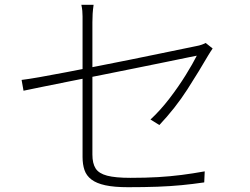

<svg xmlns="http://www.w3.org/2000/svg" viewBox="-20 -779 1040 800"><path d="M324 -125Q324 -149 324 -193.5Q324 -238 324 -293Q324 -348 324 -407Q324 -466 324 -520.5Q324 -575 324 -618.5Q324 -662 324 -686Q324 -699 324 -710.5Q324 -722 323 -733.5Q322 -745 319 -759H370Q367 -738 366 -721.5Q365 -705 365 -686Q365 -663 365 -619.5Q365 -576 365 -521.5Q365 -467 365 -409Q365 -351 365 -296.5Q365 -242 365 -199.5Q365 -157 365 -135Q365 -98 378.5 -77Q392 -56 426.5 -47Q461 -38 524 -38Q587 -38 638 -41Q689 -44 736 -50Q783 -56 833 -65L831 -19Q783 -12 736.5 -7.5Q690 -3 636.5 -1Q583 1 513 1Q456 1 419 -7Q382 -15 361 -31Q340 -47 332 -70.5Q324 -94 324 -125ZM866 -577Q862 -572 857 -563.5Q852 -555 848 -549Q830 -518 808 -482Q786 -446 761 -407Q736 -368 706.5 -330.5Q677 -293 644 -258L607 -281Q648 -319 686 -368.5Q724 -418 754 -466.5Q784 -515 800 -547Q799 -547 765 -540Q731 -533 675 -521.5Q619 -510 549.5 -496Q480 -482 408 -467.5Q336 -453 269.5 -440Q203 -427 153 -416.5Q103 -406 78 -401L70 -446Q96 -449 144.5 -457.5Q193 -466 255.5 -478Q318 -490 387 -503.5Q456 -517 523 -530.5Q590 -544 647.5 -556Q705 -568 744.5 -576Q784 -584 798 -587Q810 -589 821 -593Q832 -597 837 -600Z"/></svg>

Font: Noto Sans TC ExtraLight
Style: Regular
Weight: 250
Designer: Ryoko NISHIZUKA  (kana, bopomofo & ideographs); Paul D. Hunt (Latin, Greek & Cyrillic); Sandoll Communications , Soo-you
Foundry: Adobe
Version: Version 2.004-H2;hotconv 1.0.118;makeotfexe 2.5.65603